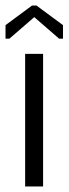

<svg xmlns="http://www.w3.org/2000/svg" viewBox="-36 -675 248 695"><path d="M96 -655 192 -584V-535H178L88 -613L-2 -535H-16V-584L80 -655ZM55 0V-480H120V0Z"/></svg>

Font: Glametrix
Style: Regular
Weight: 500
Designer: gluk
Foundry: gluk
Version: Version 0.40